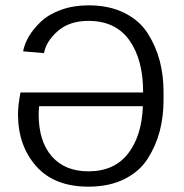

<svg xmlns="http://www.w3.org/2000/svg" viewBox="-20 -685 690 720"><path d="M593.3 -340V-310Q593.3 -248.3 579.2 -193.8Q565 -139.2 534.2 -90.4Q503.3 -41.7 446.2 -13.3Q389.2 15 311.7 15Q183.3 15 115.4 -62.1Q47.5 -139.2 47.5 -256.7Q47.5 -288.3 56.7 -338.3H516.7V-340Q516.7 -461.7 465 -534.2Q413.3 -606.7 311.7 -606.7Q240.8 -606.7 197.1 -568.8Q153.3 -530.8 145 -485.8L66.7 -492.5Q71.7 -520 87.9 -547.9Q104.2 -575.8 132.9 -603.3Q161.7 -630.8 208.3 -647.9Q255 -665 311.7 -665Q389.2 -665 446.2 -636.7Q503.3 -608.3 534.2 -559.6Q565 -510.8 579.2 -456.2Q593.3 -401.7 593.3 -340ZM515.8 -286.7H126.7Q125 -266.7 125 -256.7Q125 -155 174.2 -98.8Q223.3 -42.5 311.7 -42.5Q408.3 -42.5 460 -108.8Q511.7 -175 515.8 -286.7Z"/></svg>

Font: Boon
Style: Regular
Weight: 400
Designer: Sungsit Sawaiwan
Foundry: FontUni
Version: Version 3.0